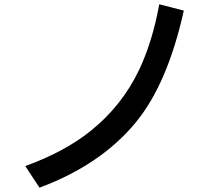

<svg xmlns="http://www.w3.org/2000/svg" viewBox="-20 -825 1040 890"><path d="M97.2 -55.2Q278.8 -121.1 398.4 -216.8Q544.9 -333.5 625 -501.5Q686.5 -631.3 718.3 -805.2L832 -775.9Q757.3 -438.5 610.4 -258.8Q447.8 -61 163.1 44.9Z"/></svg>

Font: BIZ UDGothic
Style: Bold
Weight: 700
Monospace: yes
Designer: TypeBank Co., Ltd.
Foundry: Morisawa Inc.
Version: Version 1.05